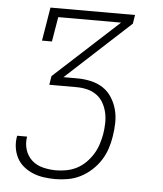

<svg xmlns="http://www.w3.org/2000/svg" viewBox="-53 -566 705 828"><g transform="rotate(5 300.0 -152.5)"><path d="M217 215Q192 215 167 211.5Q142 208 120 199Q98 190 79.5 175Q61 160 50 139Q39 118 35.5 93.5Q32 69 37 43H80Q75 73 83.5 100Q92 127 112 145Q132 163 160 170Q188 177 217 177Q239 177 262.5 172.5Q286 168 307 157Q328 146 345.5 128.5Q363 111 375.5 90.5Q388 70 395 48Q402 26 406 4Q410 -20 410.5 -44Q411 -68 406 -90Q401 -112 390 -131.5Q379 -151 361 -164Q343 -177 320.5 -182.5Q298 -188 274 -188H156L162 -226L441 -482H169L151 -375H108L132 -520H498L492 -482L214 -226H274Q304 -226 333 -219.5Q362 -213 385 -198Q408 -183 423.5 -159Q439 -135 446.5 -107.5Q454 -80 453.5 -50Q453 -20 448 10Q444 37 435 64Q426 91 410.5 115Q395 139 373 159Q351 179 325.5 192Q300 205 272 210Q244 215 217 215Z"/></g></svg>

Font: Iosevka Etoile Extralight
Style: Italic
Weight: 200
Italic angle: -9°
Designer: Belleve Invis
Foundry: Belleve Invis
Version: Version 22.1.2; ttfautohint (v1.8.4)